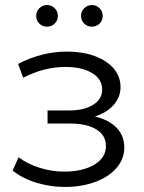

<svg xmlns="http://www.w3.org/2000/svg" viewBox="-20 -737 574 763"><path d="M474 -151Q474 -105 442.5 -69Q411 -33 357 -13.5Q303 6 238 6Q181 6 126 -10.5Q71 -27 30 -59L54 -112Q90 -85 138 -70Q186 -55 235 -55Q308 -55 354.5 -82.5Q401 -110 401 -157Q401 -199 363 -222.5Q325 -246 259 -246H169V-298H255Q314 -298 350 -320.5Q386 -343 386 -381Q386 -423 345.5 -447Q305 -471 240 -471Q155 -471 72 -428L52 -483Q146 -532 247 -532Q307 -532 355.5 -514.5Q404 -497 431.5 -465Q459 -433 459 -391Q459 -351 431.5 -320Q404 -289 357 -274Q413 -261 443.5 -229Q474 -197 474 -151ZM124 -674Q124 -692 136.5 -704.5Q149 -717 167 -717Q184 -717 197 -704.5Q210 -692 210 -674Q210 -656 197.5 -643.5Q185 -631 167 -631Q149 -631 136.5 -643Q124 -655 124 -674ZM302 -674Q302 -692 315 -704.5Q328 -717 345 -717Q363 -717 375.5 -704.5Q388 -692 388 -674Q388 -655 375.5 -643Q363 -631 345 -631Q327 -631 314.5 -643.5Q302 -656 302 -674Z"/></svg>

Font: Montserrat-Regular
Style: Regular
Weight: 400
Version: Version 7.200